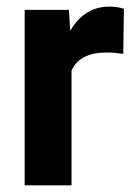

<svg xmlns="http://www.w3.org/2000/svg" viewBox="-20 -558 405 578"><path d="M351.1 -396Q322.3 -399.9 300.3 -399.9Q220.2 -399.9 195.3 -345.7V0H54.2V-528.3H187.5L191.4 -465.3Q233.9 -538.1 309.1 -538.1Q332.5 -538.1 353 -531.7Z"/></svg>

Font: Roboto-o
Style: o-Bold
Weight: 700
Designer: Google
Version: Version 2.134; 2016; ttfautohint (v1.6)